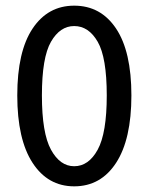

<svg xmlns="http://www.w3.org/2000/svg" viewBox="-20 -647 525 678"><path d="M242 11Q149 11 95 -72Q41 -155 41 -310Q41 -465 95 -546Q149 -627 242 -627Q336 -627 390 -546Q444 -465 444 -310Q444 -155 390 -72Q336 11 242 11ZM242 -60Q293 -60 325 -118.5Q357 -177 357 -310Q357 -444 325 -499.5Q293 -555 242 -555Q192 -555 160 -499.5Q128 -444 128 -310Q128 -177 160 -118.5Q192 -60 242 -60Z"/></svg>

Font: Narnoor
Style: Regular
Weight: 400
Designer: S. Sridhar Murthy
Foundry: SIL International
Version: Version 3.000